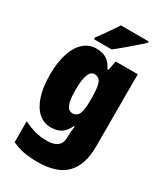

<svg xmlns="http://www.w3.org/2000/svg" viewBox="-241 -866 1044 1207"><g transform="rotate(30 281.0 -263.0)"><path d="M330 -485H337L351 -553H511V-25Q511 106 445 173Q379 240 240 240Q182 240 138 231.5Q94 223 54 203V52Q102 75 139.5 85Q177 95 226 95Q326 95 326 10V2Q326 -36 332 -70H326Q308 -30 279 -10Q250 10 203 10Q152 10 114 -23.5Q76 -57 55 -121Q34 -185 34 -274Q34 -365 55.5 -430Q77 -495 115.5 -529Q154 -563 206 -563Q253 -563 282 -544Q311 -525 330 -485ZM221 -272Q221 -201 234.5 -168Q248 -135 276 -135Q309 -135 322 -163.5Q335 -192 335 -256V-282Q335 -355 322.5 -386.5Q310 -418 275 -418Q221 -418 221 -272ZM467 -756Q440 -731 387.5 -686Q335 -641 291 -606H163V-620L192 -659Q245 -733 265 -766H467Z"/></g></svg>

Font: Noto Sans Display Black Narrow
Style: Regular
Weight: 900
Width: 4
Designer: Monotype Design team
Foundry: Monotype Imaging Inc.
Version: Version 1.000